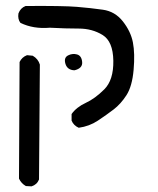

<svg xmlns="http://www.w3.org/2000/svg" viewBox="-20 -374 540 656"><path d="M68.4 261.7Q52.7 252.9 44.9 236.3L46.9 -162.1Q54.7 -178.7 72.3 -185.5L91.8 -183.6Q110.4 -172.9 116.2 -153.3L113.3 239.3Q106.4 256.8 87.9 262.7ZM249 62.5Q231.4 54.7 224.6 38.1V15.6Q241.2 -7.8 272.9 -22.5Q304.7 -37.1 336.4 -68.8Q368.2 -100.6 367.2 -166.5Q366.2 -232.4 330.6 -254.4Q294.9 -276.4 249 -276.4Q203.1 -276.4 150.4 -279.3Q93.8 -274.4 49.8 -295.9Q40 -308.6 43 -328.1Q49.8 -346.7 67.4 -353.5Q195.3 -354.5 242.7 -350.6Q290 -346.7 331.5 -340.8Q373 -335 399.9 -300.8Q426.8 -266.6 434.1 -229Q441.4 -191.4 436.5 -135.3Q431.6 -79.1 412.1 -48.8Q392.6 -18.6 368.2 0Q343.8 18.6 314.5 38.1Q285.2 57.6 249 62.5ZM234.4 -133.8Q210 -134.8 203.6 -155.8Q197.3 -176.8 212.4 -184.6Q227.5 -192.4 243.2 -188Q258.8 -183.6 260.7 -162.1Q262.7 -140.6 234.4 -133.8Z"/></svg>

Font: NaikaiFont
Style: Regular
Weight: 400
Version: Version 1.67